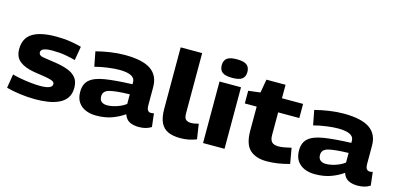

<svg xmlns="http://www.w3.org/2000/svg" viewBox="-70 -1198 3390 1640"><g transform="rotate(15 1625.5 -378.0)"><path d="M28 -23 48 -146Q78 -137 122 -129Q166 -121 212.5 -116Q259 -111 297 -111Q402 -111 402 -155Q402 -174 376 -183.5Q350 -193 308 -199Q266 -205 216 -213Q133 -227 87.5 -263Q42 -299 42 -369Q42 -465 111.5 -509.5Q181 -554 322 -554Q392 -554 449 -544.5Q506 -535 546 -524L525 -401Q490 -411 438 -420.5Q386 -430 320 -430Q272 -430 246 -420Q220 -410 220 -389Q220 -360 259 -353.5Q298 -347 370 -337Q431 -328 479.5 -310.5Q528 -293 555.5 -260Q583 -227 583 -171Q583 -116 558.5 -81Q534 -46 491.5 -26Q449 -6 396 2Q343 10 286 10Q218 10 151 1Q84 -8 28 -23Z M640 -152Q640 -222 682.5 -258.5Q725 -295 816.5 -309.5Q908 -324 1055 -329V-349Q1055 -384 1019.5 -401.5Q984 -419 916 -419Q872 -419 813.5 -411Q755 -403 701 -389L676 -519Q734 -534 800 -544Q866 -554 928 -554Q1085 -554 1158.5 -504Q1232 -454 1232 -351V-193Q1232 -158 1242.5 -145.5Q1253 -133 1269 -133Q1275 -133 1282.5 -134Q1290 -135 1296 -137L1310 -19Q1265 10 1201 10Q1151 10 1117.5 -7.5Q1084 -25 1070 -68Q1018 -32 958.5 -11Q899 10 821 10Q770 10 729 -7.5Q688 -25 664 -60.5Q640 -96 640 -152ZM823 -161Q823 -129 841.5 -114Q860 -99 892 -99Q914 -99 943.5 -105.5Q973 -112 1002.5 -124.5Q1032 -137 1055 -155V-240Q935 -237 879 -223Q823 -209 823 -161Z M1561 -740V-209Q1561 -165 1578 -152Q1595 -139 1623 -139Q1637 -139 1653.5 -142Q1670 -145 1689 -150L1709 -17Q1679 -5 1644 2.5Q1609 10 1566 10Q1503 10 1459.5 -9Q1416 -28 1393.5 -73.5Q1371 -119 1371 -197V-740Z M1862 -602Q1801 -602 1775 -622Q1749 -642 1749 -684Q1749 -726 1775 -746Q1801 -766 1862 -766Q1923 -766 1949.5 -746Q1976 -726 1976 -684Q1976 -642 1950 -622Q1924 -602 1862 -602ZM1767 0V-544H1957V0Z M2330 10Q2235 10 2182 -38.5Q2129 -87 2129 -207V-419H2024V-531L2129 -544L2150 -663H2319V-544H2506V-419H2319V-218Q2319 -176 2337 -157.5Q2355 -139 2395 -139Q2421 -139 2447.5 -144Q2474 -149 2508 -157L2532 -20Q2478 -5 2429 2.5Q2380 10 2330 10Z M2575 -152Q2575 -222 2617.5 -258.5Q2660 -295 2751.5 -309.5Q2843 -324 2990 -329V-349Q2990 -384 2954.5 -401.5Q2919 -419 2851 -419Q2807 -419 2748.5 -411Q2690 -403 2636 -389L2611 -519Q2669 -534 2735 -544Q2801 -554 2863 -554Q3020 -554 3093.5 -504Q3167 -454 3167 -351V-193Q3167 -158 3177.5 -145.5Q3188 -133 3204 -133Q3210 -133 3217.5 -134Q3225 -135 3231 -137L3245 -19Q3200 10 3136 10Q3086 10 3052.5 -7.5Q3019 -25 3005 -68Q2953 -32 2893.5 -11Q2834 10 2756 10Q2705 10 2664 -7.5Q2623 -25 2599 -60.5Q2575 -96 2575 -152ZM2758 -161Q2758 -129 2776.5 -114Q2795 -99 2827 -99Q2849 -99 2878.5 -105.5Q2908 -112 2937.5 -124.5Q2967 -137 2990 -155V-240Q2870 -237 2814 -223Q2758 -209 2758 -161Z"/></g></svg>

Font: Georama Extended
Style: Bold
Weight: 700
Width: 7
Designer: Jean-Baptiste Levee
Foundry: Production Type
Version: Version 1.000